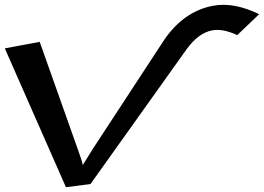

<svg xmlns="http://www.w3.org/2000/svg" viewBox="-112 -768 1097 798"><path d="M965 -709C895 -743 832 -755 773 -744C689 -728 619 -677 565 -594L275 -151C250 -111 236 -89 232 -82C231 -90 225 -110 213 -143L53 -594L-92 -567L162 10L264 -3L664 -564C697 -609 732 -635 771 -642C799 -647 834 -641 874 -622Z"/></svg>

Font: Gamestation Warped
Style: Italic
Weight: 400
Designer: Jonas Hecksher
Foundry: Jonas Hecksher, Playtypeª, e-types AS
Version: Version 1.003